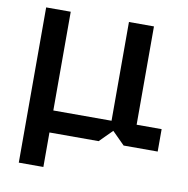

<svg xmlns="http://www.w3.org/2000/svg" viewBox="-80 -638 861 877"><g transform="rotate(10 350.0 -200.0)"><path d="M64 160V-560H178V-102H448V-560H564V-104H680V0H522L464 -58L406 0H178V160Z"/></g></svg>

Font: Tektur Medium
Style: Regular
Weight: 500
Designer: Adam Jagosz
Foundry: Adam Jagosz
Version: Version 1.005;gftools[0.9.30]